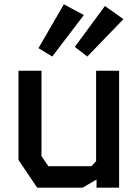

<svg xmlns="http://www.w3.org/2000/svg" viewBox="-20 -873 640 893"><path d="M427 -544V-123L405 -100H205L173 -147V-544H66V-129L153 0H364L429 -38V0H534V-544ZM223 -610 370 -803 277 -853 159 -649ZM386 -610 554 -784 468 -845 328 -655Z"/></svg>

Font: Kode Mono SemiBold
Style: Regular
Weight: 600
Monospace: yes
Designer: Isa Ozler
Foundry: Kadena LLC
Version: Version 1.206;gftools[0.9.28]